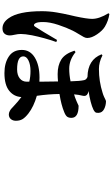

<svg xmlns="http://www.w3.org/2000/svg" viewBox="301 -1136 897 1540"><g transform="rotate(90 750.0 -365.5)"><path d="M299.8 -374 316.4 -368.2Q283.2 -273.4 262.7 -173.8Q252 -117.2 252 -83Q252 -61.5 257.8 -35.6Q263.7 -9.8 263.7 3.9Q263.7 31.2 249.5 47.4Q235.4 63.5 207 63.5Q160.2 63.5 126 14.6Q69.3 -63.5 69.3 -252.9Q69.3 -281.2 71.8 -311Q74.2 -340.8 79.6 -372.1Q85 -403.3 88.9 -423.3Q92.8 -443.4 100.6 -477.1Q108.4 -510.7 110.4 -519.5Q130.9 -614.3 130.9 -655.3Q130.9 -712.9 85.9 -786.1L91.8 -793.9Q145.5 -786.1 193.4 -757.8Q225.6 -738.3 254.9 -694.8Q284.2 -651.4 284.2 -616.2Q284.2 -603.5 276.4 -588.4Q268.6 -573.2 252.4 -547.4Q236.3 -521.5 225.6 -500Q201.2 -451.2 178.7 -383.3Q156.2 -315.4 156.2 -262.7Q156.2 -218.8 165 -203.1Q168.9 -195.3 173.8 -191.4Q178.7 -187.5 184.1 -189.5Q189.5 -191.4 193.4 -198.2Q227.5 -250 299.8 -374ZM634.8 -131.8V-151.4Q595.7 -161.1 548.8 -161.1Q498 -161.1 464.8 -145Q431.6 -128.9 431.6 -103.5Q431.6 -53.7 536.1 -53.7Q581.1 -53.7 607.9 -74.7Q634.8 -95.7 634.8 -131.8ZM415 -731.4 423.8 -738.3Q477.5 -710 533.2 -710Q631.8 -710 723.6 -739.3Q740.2 -744.1 755.4 -751Q770.5 -757.8 778.8 -762.2Q787.1 -766.6 790 -766.6Q825.2 -766.6 854.5 -751.5Q883.8 -736.3 884.8 -706.1Q885.7 -688.5 879.4 -680.7Q873 -672.9 859.4 -666Q808.6 -641.6 710 -627Q722.7 -624 732.4 -619.1Q754.9 -607.4 747.1 -578.1Q739.3 -547.9 736.3 -510.7Q755.9 -515.6 786.1 -528.3Q795.9 -532.2 806.2 -537.1Q816.4 -542 821.8 -544.4Q827.1 -546.9 828.1 -546.9Q924.8 -546.9 924.8 -489.3Q924.8 -467.8 915.5 -455.1Q906.2 -442.4 878.9 -431.6Q820.3 -407.2 733.4 -393.6Q734.4 -306.6 748 -211.9Q834 -187.5 889.6 -144.5Q921.9 -119.1 935.1 -97.2Q948.2 -75.2 948.2 -43.9Q948.2 -19.5 934.6 -3.4Q920.9 12.7 897.5 12.7Q884.8 12.7 871.6 5.9Q858.4 -1 853 -5.9Q847.7 -10.7 833 -24.4Q793 -62.5 757.8 -87.9Q754.9 -28.3 707.5 9.8Q660.2 47.9 565.4 47.9Q485.4 47.9 432.6 12.7Q379.9 -22.5 379.9 -91.8Q379.9 -158.2 441.4 -195.8Q502.9 -233.4 602.5 -233.4Q624 -233.4 634.8 -232.4Q632.8 -359.4 632.8 -381.8Q600.6 -378.9 573.2 -378.9Q503.9 -378.9 457.5 -407.7Q411.1 -436.5 385.7 -513.7L397.5 -522.5Q460 -471.7 530.3 -471.7Q580.1 -471.7 631.8 -482.4Q629.9 -558.6 622.1 -591.8Q618.2 -609.4 596.7 -618.2Q458 -620.1 415 -731.4Z"/></g></svg>

Font: Bpmf Zihi Serif Heavy
Style: Heavy
Weight: 900
Foundry: But Ko
Version: Version 1.320